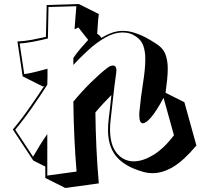

<svg xmlns="http://www.w3.org/2000/svg" viewBox="-20 -824 1040 958"><path d="M960 -98Q896 -22 843.5 9Q791 40 742 40Q717 40 692.5 33Q668 26 642 15Q577 -14 548 -60.5Q519 -107 519 -175Q519 -200 522 -227Q526 -256 529 -286Q532 -316 536 -350Q517 -331 496.5 -309Q476 -287 456 -263Q457 -176 461 -88Q465 0 473 91L306 114L206 64V7L146 -23L44 -178Q84 -225 125 -283.5Q166 -342 200 -394Q199 -394 197 -393.5Q195 -393 193 -393L93 -443L67 -617Q105 -619 139.5 -625.5Q174 -632 209 -640Q210 -678 211 -717Q212 -756 213 -799L373 -804L473 -754Q469 -722 468 -701Q467 -680 465 -654Q467 -656 469 -653Q471 -650 473 -650H474L486 -635Q514 -652 540 -661Q566 -670 593 -670Q626 -670 661 -657Q685 -649 709 -636Q733 -623 759 -606Q793 -585 805 -554Q817 -523 817 -482Q817 -457 814 -426.5Q811 -396 806 -361L900 -314ZM796 -336Q762 -272 735.5 -240.5Q709 -209 693 -209Q675 -209 675 -248V-261Q683 -344 694 -412Q705 -480 705 -530Q705 -569 694.5 -597.5Q684 -626 655 -644Q640 -654 624.5 -658Q609 -662 593 -662Q550 -662 506 -637Q462 -612 421 -574.5Q380 -537 346 -500V-535Q363 -560 381.5 -581.5Q400 -603 420 -625L371 -687L352 -678Q354 -709 356.5 -737.5Q359 -766 361 -793L222 -789L219 -632Q182 -623 146 -616Q110 -609 78 -607L101 -454Q133 -459 162 -466.5Q191 -474 217 -481Q217 -460 217 -440.5Q217 -421 216 -401Q181 -346 138 -284.5Q95 -223 56 -177L145 -42Q161 -70 179 -99Q197 -128 216 -155V52L362 32Q355 -52 351 -140.5Q347 -229 346 -317Q391 -371 436 -415Q481 -459 514 -484Q530 -497 543 -497Q561 -497 561 -472Q561 -470 560.5 -467.5Q560 -465 560 -462Q549 -383 543.5 -329.5Q538 -276 532 -226Q529 -202 529 -179Q529 -101 562.5 -60Q596 -19 648 -19Q692 -19 744.5 -50.5Q797 -82 848 -149Z"/></svg>

Font: Rampart One
Style: Regular
Weight: 400
Designer: Fontworks Inc.
Foundry: Fontworks Inc.
Version: Version 1.100